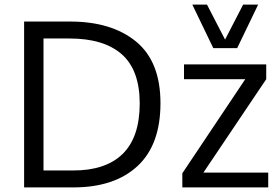

<svg xmlns="http://www.w3.org/2000/svg" viewBox="-20 -816 1219 836"><path d="M817.4 -795.9H881.3L960 -643.6L1038.6 -795.9H1104L1012.7 -606.4H908.7ZM1147.9 0H773.9V-61.5L1047.9 -471.2H781.2V-535.6H1139.2V-471.2L865.7 -64.5H1147.9ZM299.3 0H85V-722.2H285.2Q466.3 -722.2 572.8 -634.8Q678.7 -547.4 678.7 -366.7Q678.7 -185.5 578.6 -92.8Q478.5 0 299.3 0ZM588.4 -364.3Q588.4 -510.7 510.3 -579.6Q432.1 -648.4 282.7 -648.4H169.4V-73.7H296.9Q439.5 -73.2 513.7 -145.5Q587.9 -217.8 588.4 -364.3Z"/></svg>

Font: Oxygen-Regular
Style: Regular
Weight: 400
Designer: Vernon Adams
Foundry: Vernon Adams
Version: Version Release 0.2.3 webfont; ttfautohint (v0.93.3-1d66) -l